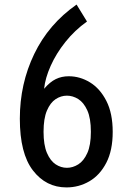

<svg xmlns="http://www.w3.org/2000/svg" viewBox="-20 -817 566 846"><path d="M272.9 8.8Q182.6 8.8 125 -66.2Q67.4 -141.1 67.4 -293.9Q67.4 -447.8 130.9 -579.3Q194.3 -710.9 317.4 -796.9L363.3 -722.2Q309.1 -683.6 268.3 -632.3Q227.5 -581.1 203.4 -527.1Q179.2 -473.1 174.3 -425.8Q200.2 -456.1 225.8 -468.5Q251.5 -481 282.7 -481Q332.5 -481 376.7 -453.9Q420.9 -426.8 448.7 -372.3Q476.6 -317.9 476.6 -235.8Q476.6 -154.3 448.5 -99.9Q420.4 -45.4 374 -18.3Q327.6 8.8 272.9 8.8ZM274.9 -77.6Q300.8 -77.6 325 -92.8Q349.1 -107.9 364.7 -142.6Q380.4 -177.2 380.4 -236.3Q380.4 -295.9 364.7 -330.6Q349.1 -365.2 325 -380.4Q300.8 -395.5 274.9 -395.5Q248.5 -395.5 225.1 -380.1Q201.7 -364.7 186.8 -329.8Q171.9 -294.9 171.9 -236.3Q171.9 -178.2 186.8 -143.3Q201.7 -108.4 225.1 -93Q248.5 -77.6 274.9 -77.6Z"/></svg>

Font: Voltaire
Style: Regular
Weight: 400
Designer: Yvonne Schüttler, Eben Sorkin, Emma Marichal
Foundry: Sorkin Type Co.
Version: Version 1.010; ttfautohint (v1.8.4.7-5d5b)